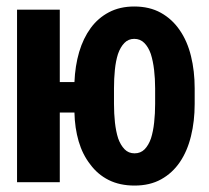

<svg xmlns="http://www.w3.org/2000/svg" viewBox="-20 -558 640 588"><path d="M163.1 -306.6V-528.3H32.2V0H163.1V-213.4H208Q209 -166 220.9 -125.2Q232.9 -84.5 256.3 -54.7Q278.8 -23.9 312.7 -6.8Q346.7 10.3 392.1 10.3Q439 10.3 473.4 -8.8Q507.8 -27.8 530.8 -61.5Q553.7 -95.2 564.9 -141.1Q576.2 -187 576.2 -239.7V-287.6Q576.2 -340.3 564.9 -386.2Q553.7 -432.1 530.3 -465.8Q507.3 -499.5 472.7 -518.8Q438 -538.1 391.1 -538.1Q347.2 -538.1 313.7 -520.5Q280.3 -502.9 257.8 -472.2Q234.9 -440.9 222.4 -398.7Q210 -356.4 208 -306.6ZM329.1 -239.7V-287.6Q329.1 -316.9 331.8 -344Q334.5 -371.1 341.3 -392.6Q348.6 -413.6 360.8 -426.3Q373 -439 391.1 -439Q409.7 -439 422.1 -426.3Q434.6 -413.6 441.9 -392.6Q448.7 -371.1 451.9 -344Q455.1 -316.9 455.1 -287.6V-239.7Q455.1 -210.4 452.1 -183.1Q449.2 -155.8 442.4 -134.3Q435.1 -113.3 422.9 -100.8Q410.6 -88.4 392.1 -88.4Q373.5 -88.4 361.3 -101.1Q349.1 -113.8 341.8 -134.3Q335 -155.8 332 -183.1Q329.1 -210.4 329.1 -239.7Z"/></svg>

Font: Roboto Mono SemiBold
Style: Regular
Weight: 600
Monospace: yes
Designer: Google
Version: Version 3.000